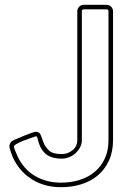

<svg xmlns="http://www.w3.org/2000/svg" viewBox="-20 -753 527 800"><path d="M329 -714Q321 -714 321 -706V-169Q321 -153 313.5 -139Q306 -125 294.5 -114.5Q283 -104 268 -98Q253 -92 238 -92Q192 -92 168.5 -113.5Q145 -135 136 -178Q134 -185 130 -185Q129 -185 128 -184.5Q127 -184 126 -184Q120 -182 105.5 -177Q91 -172 76 -166Q61 -160 49.5 -153.5Q38 -147 38 -142Q38 -137 44.5 -122Q51 -107 53 -102Q79 -47 126.5 -19.5Q174 8 234 8Q275 8 311 -3Q347 -14 374 -36.5Q401 -59 416.5 -92Q432 -125 432 -169V-706Q432 -714 424 -714ZM424 -733Q435 -733 443 -725Q451 -717 451 -706V-169Q451 -121 434 -84Q417 -47 388 -22.5Q359 2 319.5 14.5Q280 27 234 27Q155 27 97.5 -16.5Q40 -60 20 -137Q20 -139 19.5 -140Q19 -141 19 -142Q19 -151 24.5 -159Q30 -167 38 -169H37Q42 -171 55.5 -177Q69 -183 84 -189Q99 -195 112 -199.5Q125 -204 129 -204Q145 -204 150 -189.5Q155 -175 162 -157.5Q169 -140 184.5 -125.5Q200 -111 238 -111Q262 -111 282 -127Q302 -143 302 -169V-706Q302 -717 310 -725Q318 -733 329 -733Z"/></svg>

Font: RonaldsonGothicLicht
Style: Regular
Weight: 400
Designer: Mr. Robertson for MacKellar, Smiths & Jordan Co. Philadelphia
Foundry: CAT-Fonts Peter Wiegel
Version: 1.000